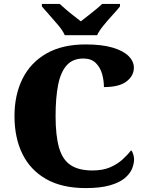

<svg xmlns="http://www.w3.org/2000/svg" viewBox="-20 -951 748 981"><path d="M418 10Q297 10 216 -36Q135 -82 94.5 -164.5Q54 -247 54 -358Q54 -466 95 -548.5Q136 -631 217 -677.5Q298 -724 417 -724Q500 -724 554.5 -708Q609 -692 636.5 -665Q664 -638 664 -605Q664 -564 626.5 -535Q589 -506 511 -506Q511 -540 501.5 -573.5Q492 -607 469 -629.5Q446 -652 406 -652Q352 -652 321 -617.5Q290 -583 277 -517.5Q264 -452 264 -358Q264 -257 282 -195.5Q300 -134 341.5 -107Q383 -80 452 -80Q506 -80 543.5 -96.5Q581 -113 607 -137Q633 -161 650 -183Q657 -176 661 -162Q665 -148 665 -137Q665 -114 654.5 -88.5Q644 -63 617 -40.5Q590 -18 541.5 -4Q493 10 418 10ZM311 -771Q301 -794 279 -820.5Q257 -847 233.5 -873Q210 -899 194 -918V-931H285Q296 -921 315.5 -904Q335 -887 356.5 -870.5Q378 -854 393 -842Q408 -854 429.5 -870.5Q451 -887 471.5 -904Q492 -921 502 -931H593V-918Q578 -899 554 -873Q530 -847 508.5 -820.5Q487 -794 476 -771Z"/></svg>

Font: Noto Serif Kannada Black
Style: Regular
Weight: 900
Version: Version 2.003